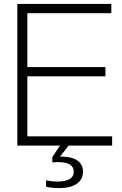

<svg xmlns="http://www.w3.org/2000/svg" viewBox="-20 -740 622 976"><path d="M68 0H285L246 59V86C254 85 265 84 273 84C329 84 355 100 355 133C355 165 329 183 270 183C253 183 234 181 214 177V209C237 215 260 216 283 216C359 216 402 184 402 133C402 81 359 56 291 56H285L329 0H550V-47H119V-352H516V-399H119V-673H546V-720H68Z"/></svg>

Font: Aspekta 200
Style: Regular
Weight: 200
Designer: Ivo Dolenc
Version: Version 2.000